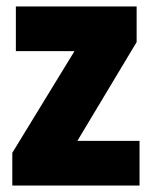

<svg xmlns="http://www.w3.org/2000/svg" viewBox="-20 -573 470 593"><path d="M411 0H18V-101L210 -415H29V-553H402V-443L219 -138H411Z"/></svg>

Font: Noto Sans Gujarati UI Condensed Black
Style: Regular
Weight: 900
Width: 3
Designer: Jelle Bosma - Monotype Design Team, Universal Thirst
Foundry: Monotype Imaging Inc.
Version: Version 2.106; ttfautohint (v1.8.4.7-5d5b)